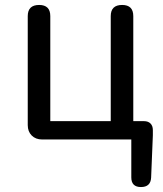

<svg xmlns="http://www.w3.org/2000/svg" viewBox="-20 -563 659 775"><path d="M549 192Q510 192 510 153V0H301H150Q124 0 108 -16Q92 -32 92 -58V-498Q92 -543 138 -543Q183 -543 183 -498V-74H427V-498Q427 -543 473 -543Q518 -543 518 -498V-74H561Q578 -74 587.5 -64.5Q597 -55 597 -38V-17L590 154Q588 192 549 192Z"/></svg>

Font: GenSenRounded JP R
Style: Regular
Weight: 400
Version: Version 1.501;PS 1;hotconv 16.6.51;makeotf.lib2.5.65220